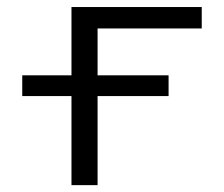

<svg xmlns="http://www.w3.org/2000/svg" viewBox="-20 -540 652 560"><path d="M44.9 -259.8V-320.3H188.5V-519.5H568.4V-457H264.6V-320.3H471.7V-259.8H264.6V0H188.5V-259.8Z"/></svg>

Font: Gen Shin Gothic Normal
Style: Regular
Weight: 300
Designer: [Source Han Sans]
Ryoko NISHIZUKA  (kana & ideographs); Paul D. Hunt (Latin, Greek & Cyrillic); Wenlong ZHANG  (bopomofo
Version: Version 1.002.20150607